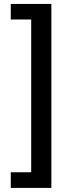

<svg xmlns="http://www.w3.org/2000/svg" viewBox="-20 -879 347 958"><path d="M33.7 58.6H236.3V-859.4H33.7V-781.7H135.7V-19.5H33.7Z"/></svg>

Font: Antonio
Style: Regular
Weight: 400
Designer: Vernon Adams
Foundry: Vernon Adams
Version: Version 1.002